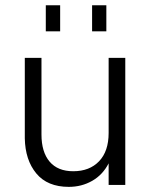

<svg xmlns="http://www.w3.org/2000/svg" viewBox="-20 -710 588 737"><path d="M155.8 -589.8V-689.9H210.9V-589.8ZM333.5 -589.8V-689.9H388.2V-589.8ZM244.1 7.3Q162.1 7.3 119.4 -44.2Q76.7 -95.7 75.2 -179.2V-487.8H139.2V-193.8Q139.2 -126.5 170.4 -89.6Q201.7 -52.7 261.2 -52.7Q323.7 -52.7 360.4 -91.1Q397 -129.4 397 -199.7V-487.8H460.9V0H397V-83Q374.5 -39.1 334 -15.9Q293.5 7.3 244.1 7.3Z"/></svg>

Font: HK Grotesk Legacy
Style: Regular
Weight: 400
Designer: Alfredo Marco Pradil
Foundry: Hanken Design Co.
Version: Version 2.022;PS 002.022;hotconv 1.0.88;makeotf.lib2.5.64775